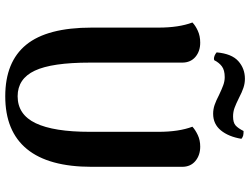

<svg xmlns="http://www.w3.org/2000/svg" viewBox="-128 -788 930 713"><g transform="rotate(90 336.5 -431.0)"><path d="M599 -307Q599 -147 533 -66.5Q467 14 337 14Q209 14 145.5 -64Q82 -142 82 -307V-555Q82 -631 63 -681Q74 -692 93.5 -701Q113 -710 138 -710Q170 -710 191 -692Q212 -674 212 -643V-300Q212 -159 242 -95.5Q272 -32 337 -32Q405 -32 437 -99Q469 -166 469 -300V-555Q469 -631 450 -681Q462 -692 481 -701Q500 -710 524 -710Q556 -710 577.5 -692Q599 -674 599 -643ZM402 -758Q385 -758 369 -763.5Q353 -769 332 -780Q311 -790 296 -795.5Q281 -801 266 -801Q240 -801 226 -790.5Q212 -780 203 -762L198 -761Q186 -761 174 -771Q179 -827 206.5 -851.5Q234 -876 272 -876Q289 -876 305.5 -870.5Q322 -865 343 -854Q365 -843 380 -837.5Q395 -832 412 -832Q435 -832 445.5 -841.5Q456 -851 466 -871Q477 -871 483 -869.5Q489 -868 495 -863Q487 -815 463.5 -786.5Q440 -758 402 -758Z"/></g></svg>

Font: Arima Madurai Black
Style: Regular
Weight: 900
Designer: Joana Correia and Natanael Gama
Foundry: NDISCOVER
Version: Version 1.020